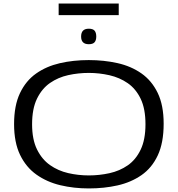

<svg xmlns="http://www.w3.org/2000/svg" viewBox="-20 -1047 996 1077"><path d="M478 10Q394 10 318.5 -8Q243 -26 184.5 -67.5Q126 -109 92.5 -178.5Q59 -248 59 -351Q59 -455 92 -524.5Q125 -594 182.5 -634.5Q240 -675 315.5 -692.5Q391 -710 478 -710Q563 -710 639 -693Q715 -676 773 -635.5Q831 -595 864.5 -526Q898 -457 898 -353Q898 -246 865 -175.5Q832 -105 773.5 -64.5Q715 -24 639.5 -7Q564 10 478 10ZM478 -63Q537 -63 594 -75.5Q651 -88 696.5 -119.5Q742 -151 769 -207.5Q796 -264 796 -350Q796 -437 769 -493Q742 -549 696.5 -580.5Q651 -612 594 -625Q537 -638 478 -638Q419 -638 362.5 -625.5Q306 -613 260.5 -581.5Q215 -550 187.5 -493.5Q160 -437 160 -350Q160 -265 187.5 -209Q215 -153 260.5 -121Q306 -89 362.5 -76Q419 -63 478 -63ZM478 -799Q435 -799 435 -842Q435 -886 478 -886Q501 -886 510.5 -875Q520 -864 520 -842Q520 -821 510.5 -810Q501 -799 478 -799ZM309 -962V-1027H646V-962Z"/></svg>

Font: Georama Extended
Style: Regular
Weight: 400
Width: 7
Designer: Jean-Baptiste Levee
Foundry: Production Type
Version: Version 1.000